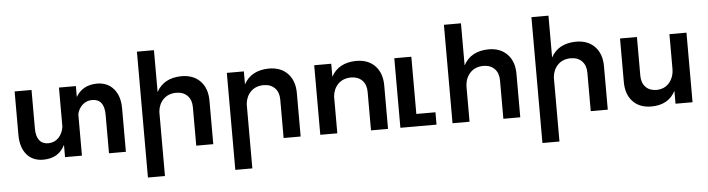

<svg xmlns="http://www.w3.org/2000/svg" viewBox="-54 -1009 5426 1471"><g transform="rotate(-5 2659.5 -273.0)"><path d="M880 -334V0H750V-296Q750 -418 656 -418Q613 -417 583 -390.5Q553 -364 542 -320V0H412V-94Q363 5 244 5Q163 5 117 -50Q71 -105 71 -200V-535H201V-238Q201 -180 224.5 -148.5Q248 -117 295 -117Q342 -118 373 -150Q404 -182 412 -233V-535H542V-451Q592 -538 703 -540Q785 -540 832.5 -484.5Q880 -429 880 -334Z M1552 -334V0H1421V-296Q1421 -352 1389 -384.5Q1357 -417 1302 -417Q1242 -416 1205 -379.5Q1168 -343 1162 -284V211H1031V-757H1162V-435Q1217 -538 1354 -540Q1446 -540 1499 -484.5Q1552 -429 1552 -334Z M2224 -334V0H2093V-296Q2093 -352 2061 -384.5Q2029 -417 1974 -417Q1914 -416 1877 -379.5Q1840 -343 1834 -284V211H1703V-535H1834V-435Q1889 -538 2026 -540Q2118 -540 2171 -484.5Q2224 -429 2224 -334Z M2896 -334V0H2765V-296Q2765 -352 2733 -384.5Q2701 -417 2646 -417Q2586 -416 2549 -379.5Q2512 -343 2506 -284V0H2375V-535H2506V-435Q2561 -538 2698 -540Q2790 -540 2843 -484.5Q2896 -429 2896 -334Z M3122 -95H3269V0H2991V-535H3122Z M3913 -334V0H3783V-296Q3783 -352 3751 -384.5Q3719 -417 3664 -417Q3599 -416 3561 -373Q3523 -330 3523 -263V0H3392V-757H3523V-433Q3578 -538 3716 -540Q3807 -540 3860 -484.5Q3913 -429 3913 -334Z M4586 -334V0H4455V-296Q4455 -352 4423 -384.5Q4391 -417 4336 -417Q4276 -416 4239 -379.5Q4202 -343 4196 -284V211H4065V-757H4196V-435Q4251 -538 4388 -540Q4480 -540 4533 -484.5Q4586 -429 4586 -334Z M5238 -535V0H5107V-99Q5053 5 4921 5Q4831 5 4779 -50Q4727 -105 4727 -200V-535H4857V-238Q4857 -182 4888 -150Q4919 -118 4972 -118Q5034 -119 5070.5 -162Q5107 -205 5107 -271V-535Z"/></g></svg>

Font: Montserrat arm2 Medium
Style: Regular
Weight: 500
Designer: Julieta Ulanovsky
Foundry: Julieta Ulanovsky
Version: Version 6.000